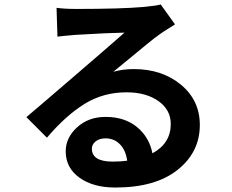

<svg xmlns="http://www.w3.org/2000/svg" viewBox="-20 -788 1040 859"><path d="M484 -65Q521 -65 549 -69Q543 -115 517 -142Q491 -169 452 -169Q425 -169 408 -155.5Q391 -142 391 -123Q391 -65 484 -65ZM699 -768 763 -679Q759 -676 733 -660Q707 -644 695 -635Q671 -618 635 -588.5Q599 -559 553 -521Q507 -483 487 -467Q531 -479 578 -479Q705 -479 789.5 -409Q874 -339 874 -229Q874 -107 774.5 -28Q675 51 496 51Q397 51 335.5 7Q274 -37 274 -111Q274 -172 325 -218.5Q376 -265 452 -265Q538 -265 593 -219.5Q648 -174 662 -102Q744 -147 744 -233Q744 -297 688.5 -336Q633 -375 546 -375Q442 -375 358 -323Q274 -271 190 -172L98 -264Q125 -286 341 -472Q476 -588 537 -642Q467 -641 318 -632Q257 -627 237 -624L233 -753Q268 -748 323 -748Q521 -748 624 -757Q684 -763 699 -768Z"/></svg>

Font: Noto Sans Korean Bold
Style: Bold
Weight: 700
Designer: Ryoko NISHIZUKA  (kana & ideographs); Paul D. Hunt (Latin, Greek & Cyrillic); Wenlong ZHANG  (bopomofo); Sandoll Communi
Foundry: Adobe Systems Incorporated
Version: Version 1.000;PS 1;hotconv 1.0.78;makeotf.lib2.5.61930